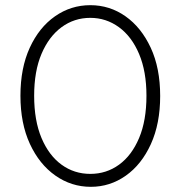

<svg xmlns="http://www.w3.org/2000/svg" viewBox="-20 -712 698 742"><path d="M331 10Q256 10 194 -33.5Q132 -77 95.5 -156Q59 -235 59 -342Q59 -449 95 -527.5Q131 -606 192.5 -649Q254 -692 329 -692Q404 -692 465 -649Q526 -606 562.5 -527.5Q599 -449 599 -341Q599 -234 563 -155Q527 -76 466 -33Q405 10 331 10ZM329 -40Q391 -40 440 -75.5Q489 -111 517.5 -178.5Q546 -246 546 -342Q546 -436 517.5 -503.5Q489 -571 439.5 -607Q390 -643 329 -643Q267 -643 218 -607Q169 -571 140.5 -504Q112 -437 112 -342Q112 -246 140.5 -178.5Q169 -111 218 -75.5Q267 -40 329 -40Z"/></svg>

Font: Outfit ExtraLight
Style: Regular
Weight: 200
Designer: Rodrigo Fuenzalida
Foundry: fragTYPE
Version: Version 1.100; ttfautohint (v1.8.4.7-5d5b);gftools[0.9.27]